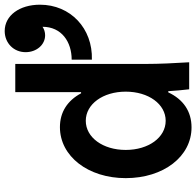

<svg xmlns="http://www.w3.org/2000/svg" viewBox="-29 -796 835 817"><g transform="rotate(-90 388.5 -387.5)"><path d="M417 0H532C528 -63 525 -129 525 -180V-740H405V-460H400C369 -518 320 -550 256 -550C132 -550 39 -430 39 -270C39 -109 131 10 255 10C323 10 374 -25 404 -89H409C411 -60 413 -32 417 0ZM543 -500V-414C676 -410 777 -505 777 -635C777 -722 731 -785 665 -785C614 -785 575 -747 575 -696C575 -650 606 -613 647 -613C660 -613 673 -617 683 -624C683 -543 619 -500 543 -500ZM283 -100C212 -100 159 -173 159 -270C159 -367 212 -440 283 -440C354 -440 407 -367 407 -270C407 -173 354 -100 283 -100Z"/></g></svg>

Font: CommitMono
Style: 700Regular
Weight: 700
Monospace: yes
Designer: Eigil Nikolajsen
Foundry: Eigil Nikolajsen
Version: Version 1.143